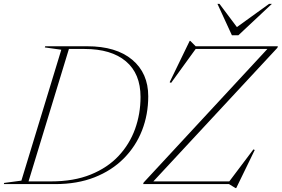

<svg xmlns="http://www.w3.org/2000/svg" viewBox="-63 -955 1462 996"><path d="M255 -697 169.5 -709 171.5 -715H389.5Q539.5 -715 622.8 -645.2Q706 -575.5 706 -455.5Q706 -361 673.8 -278.5Q641.5 -196 579.2 -133.2Q517 -70.5 427.5 -35.2Q338 0 223.5 0H-43L-41.5 -6L48 -18ZM201 -14Q320 -14 407.5 -49.5Q495 -85 552.2 -146.2Q609.5 -207.5 637.8 -286.2Q666 -365 666 -452Q666 -573 590 -637Q514 -701 375.5 -701H294.5L85 -14ZM1378.5 -715 1376 -707 732.5 -14H1126.5L1251.5 -180L1258.5 -177L1162.5 20.5H1158.5L1125 0H679.5L682 -8L1324 -701H952L824.5 -525L817 -528.5L921 -743H924L952 -715ZM1347.5 -935 1173.5 -772H1140L1065 -935H1075.5L1166 -814.5L1333 -935Z"/></svg>

Font: Newsreader Display ExtraLight
Style: Italic
Weight: 275
Italic angle: -17°
Designer: Hugues Gentile
Foundry: Production Type
Version: Version 1.001